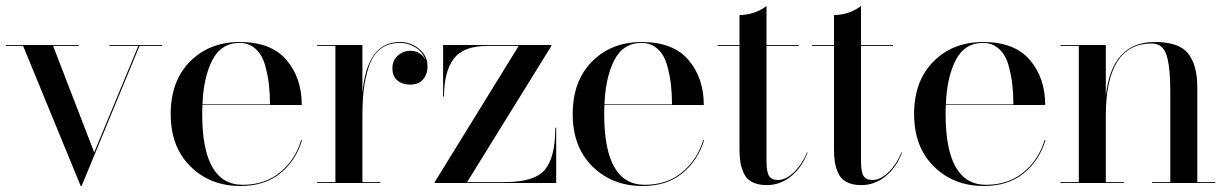

<svg xmlns="http://www.w3.org/2000/svg" viewBox="-20 -610 4090 640"><path d="M294 -102 441 -457H345V-460H520V-457H445L252 10H249L57 -457H0V-460H242V-457H157Z M987 -143Q966 -74 914 -32Q862 10 782 10Q681 10 615 -55Q549 -120 549 -230Q549 -340 613.5 -405Q678 -470 779 -470Q884 -470 935 -410Q986 -350 986 -260H655Q654 -250 654 -230Q654 6 789 6Q863 6 913.5 -35.5Q964 -77 984 -143ZM779 -467Q717 -467 687.5 -409Q658 -351 655 -262H880Q880 -296 876.5 -327.5Q873 -359 863.5 -393Q854 -427 832 -447Q810 -467 779 -467Z M1037 -3H1098V-457H1037V-460H1188V-299Q1203 -470 1313 -470Q1349 -470 1377 -447Q1405 -424 1405 -389Q1405 -362 1390 -345Q1375 -328 1347 -328Q1321 -328 1304.5 -342Q1288 -356 1288 -383Q1288 -411 1309.5 -427.5Q1331 -444 1357.5 -440Q1384 -436 1398 -411Q1388 -438 1364 -452.5Q1340 -467 1313 -467Q1274 -467 1248 -446.5Q1222 -426 1209.5 -388Q1197 -350 1192.5 -311.5Q1188 -273 1188 -223V-3H1248V0H1037Z M1605 -457Q1524 -457 1492 -413.5Q1460 -370 1460 -288H1457V-460H1818V-457L1537 -3H1663Q1762 -3 1796.5 -44.5Q1831 -86 1831 -184H1834V0H1429V-3L1709 -457Z M2327 -143Q2306 -74 2254 -32Q2202 10 2122 10Q2021 10 1955 -55Q1889 -120 1889 -230Q1889 -340 1953.5 -405Q2018 -470 2119 -470Q2224 -470 2275 -410Q2326 -350 2326 -260H1995Q1994 -250 1994 -230Q1994 6 2129 6Q2203 6 2253.5 -35.5Q2304 -77 2324 -143ZM2119 -467Q2057 -467 2027.5 -409Q1998 -351 1995 -262H2220Q2220 -296 2216.5 -327.5Q2213 -359 2203.5 -393Q2194 -427 2172 -447Q2150 -467 2119 -467Z M2672 -102Q2654 -53 2617.5 -23Q2581 7 2536 7Q2507 7 2487.5 -3Q2468 -13 2459.5 -32Q2451 -51 2448 -69Q2445 -87 2445 -111V-457H2372V-460H2445V-560Q2495 -560 2535 -590V-460H2642V-457H2535V-73Q2535 -37 2543.5 -23.5Q2552 -10 2573 -10Q2600 -10 2627 -36.5Q2654 -63 2670 -102Z M2987 -102Q2969 -53 2932.5 -23Q2896 7 2851 7Q2822 7 2802.5 -3Q2783 -13 2774.5 -32Q2766 -51 2763 -69Q2760 -87 2760 -111V-457H2687V-460H2760V-560Q2810 -560 2850 -590V-460H2957V-457H2850V-73Q2850 -37 2858.5 -23.5Q2867 -10 2888 -10Q2915 -10 2942 -36.5Q2969 -63 2985 -102Z M3465 -143Q3444 -74 3392 -32Q3340 10 3260 10Q3159 10 3093 -55Q3027 -120 3027 -230Q3027 -340 3091.5 -405Q3156 -470 3257 -470Q3362 -470 3413 -410Q3464 -350 3464 -260H3133Q3132 -250 3132 -230Q3132 6 3267 6Q3341 6 3391.5 -35.5Q3442 -77 3462 -143ZM3257 -467Q3195 -467 3165.5 -409Q3136 -351 3133 -262H3358Q3358 -296 3354.5 -327.5Q3351 -359 3341.5 -393Q3332 -427 3310 -447Q3288 -467 3257 -467Z M3515 -3H3576V-457H3515V-460H3666V-289Q3685 -470 3829 -470Q3911 -470 3941 -431Q3971 -392 3971 -319V-3H4031V0H3820V-3H3881V-308Q3881 -384 3869 -424.5Q3857 -465 3819 -465Q3666 -465 3666 -223V-3H3726V0H3515Z"/></svg>

Font: Bodoni* 72
Style: Regular
Weight: 400
Version: Version 1.003